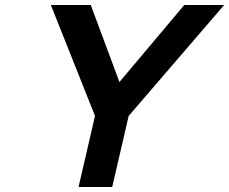

<svg xmlns="http://www.w3.org/2000/svg" viewBox="-20 -750 919 770"><path d="M496 -285 430 0H295L361 -285L184 -730H344L459 -421L719 -730H879Z"/></svg>

Font: Miedinger
Style: Bold-Italic
Weight: 700
Italic angle: -13°
Version: Version 001.000